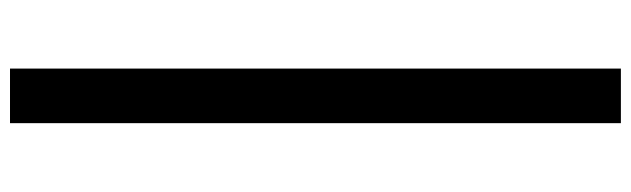

<svg xmlns="http://www.w3.org/2000/svg" viewBox="-450 -552 1236 376"><g transform="rotate(90 168.0 -364.0)"><path d="M221.2 -961.9V234.4H114.3V-961.9Z"/></g></svg>

Font: Inter Cardless Tabular Medium
Style: Regular
Weight: 500
Designer: Rasmus Andersson
Foundry: rsms
Version: Version 4.000;git-4fc901f